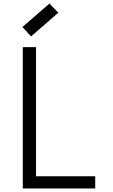

<svg xmlns="http://www.w3.org/2000/svg" viewBox="-20 -1067 640 1087"><path d="M109 0V-800H184V-69H519V0ZM156 -861 107 -914 260 -1047 310 -995Z"/></svg>

Font: Victor Mono
Style: Regular
Weight: 400
Monospace: yes
Designer: Rune Bjørnerås
Version: Version 1.561;gftools[0.9.30]